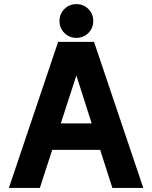

<svg xmlns="http://www.w3.org/2000/svg" viewBox="-20 -930 753 950"><path d="M536.1 0 475.6 -188.5H238.3L177.2 0H23.9L267.6 -722.7H445.3L689 0ZM357.9 -556.6 280.8 -319.3H433.6ZM274.4 -826.2Q274.4 -861.3 298.6 -885.5Q322.8 -909.7 357.9 -909.7Q393.1 -909.7 417.2 -885.5Q441.4 -861.3 441.4 -826.2Q441.4 -791 417.2 -766.8Q393.1 -742.7 357.9 -742.7Q322.8 -742.7 298.6 -766.8Q274.4 -791 274.4 -826.2Z"/></svg>

Font: Giphurs
Style: Bold
Weight: 700
Version: Version 0.920; ttfautohint (v1.8.4.7-5d5b)